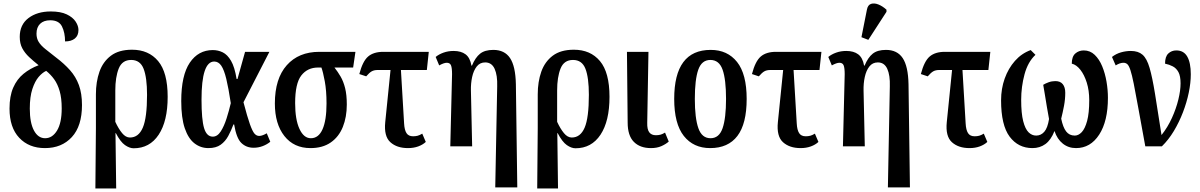

<svg xmlns="http://www.w3.org/2000/svg" viewBox="-20 -830 6808 1089"><path d="M235 10Q144 10 89 -48.5Q34 -107 34 -214Q34 -285 55 -333Q76 -381 113.5 -411.5Q151 -442 199 -460Q169 -484 145 -506.5Q121 -529 106.5 -556Q92 -583 92 -621Q92 -690 141.5 -727.5Q191 -765 268 -765Q324 -765 358.5 -748.5Q393 -732 409 -707.5Q425 -683 425 -660Q425 -628 404.5 -611.5Q384 -595 349 -595Q349 -645 331.5 -680Q314 -715 265 -715Q228 -715 207.5 -695Q187 -675 187 -639Q187 -612 199.5 -592Q212 -572 237 -552Q262 -532 299 -503Q344 -469 377 -432Q410 -395 427.5 -347.5Q445 -300 445 -234Q445 -115 387.5 -52.5Q330 10 235 10ZM236 -46Q277 -46 303.5 -89.5Q330 -133 330 -215Q330 -273 318.5 -313Q307 -353 287.5 -380Q268 -407 242 -428Q220 -418 199 -393.5Q178 -369 163.5 -325Q149 -281 149 -214Q149 -134 172.5 -90Q196 -46 236 -46Z M521 239 524 -104V-295Q524 -366 544 -423Q564 -480 609 -514Q654 -548 729 -548Q823 -548 877 -483.5Q931 -419 931 -281Q931 -143 880 -66Q829 11 738 11Q715 11 689 -7Q663 -25 637 -75H635L639 239ZM717 -50Q766 -50 790 -106Q814 -162 814 -292Q814 -390 794.5 -440Q775 -490 724 -490Q673 -490 653.5 -441.5Q634 -393 634 -317V-139Q652 -100 672.5 -75Q693 -50 717 -50Z M1162 10Q1118 10 1083 -17Q1048 -44 1028 -102.5Q1008 -161 1008 -257Q1008 -403 1056.5 -474.5Q1105 -546 1187 -546Q1217 -546 1243.5 -533Q1270 -520 1290.5 -485Q1311 -450 1322 -382H1327L1370 -536H1508L1361 -250Q1383 -166 1397.5 -125.5Q1412 -85 1423.5 -72Q1435 -59 1450 -59Q1460 -59 1471.5 -63.5Q1483 -68 1493 -74L1513 -26Q1495 -11 1470.5 -1.5Q1446 8 1418 8Q1377 8 1349 -19Q1321 -46 1308 -124H1304Q1291 -89 1274.5 -58.5Q1258 -28 1231.5 -9Q1205 10 1162 10ZM1187 -55Q1213 -55 1232 -84.5Q1251 -114 1265 -158Q1279 -202 1289 -245Q1276 -331 1263.5 -382.5Q1251 -434 1235 -457.5Q1219 -481 1195 -481Q1123 -481 1123 -265Q1123 -152 1137.5 -103.5Q1152 -55 1187 -55Z M1741 10Q1647 10 1593 -58.5Q1539 -127 1539 -243Q1539 -384 1606.5 -460Q1674 -536 1791 -536H1996L1983 -447H1877Q1896 -423 1912 -395.5Q1928 -368 1937.5 -330Q1947 -292 1947 -237Q1947 -166 1924.5 -110Q1902 -54 1856 -22Q1810 10 1741 10ZM1743 -46Q1787 -46 1809.5 -97Q1832 -148 1832 -243Q1832 -316 1822 -369.5Q1812 -423 1803 -447H1784Q1724 -447 1689 -402Q1654 -357 1654 -245Q1654 -152 1678.5 -99Q1703 -46 1743 -46Z M2294 10Q2231 10 2194 -23.5Q2157 -57 2165 -137L2195 -433H2122Q2102 -433 2088.5 -425.5Q2075 -418 2057 -397L2018 -410Q2037 -483 2068 -509.5Q2099 -536 2154 -536H2412L2401 -433H2254L2272 -130Q2274 -93 2285.5 -75Q2297 -57 2323 -57Q2337 -57 2348.5 -60Q2360 -63 2375 -72L2395 -25Q2378 -9 2352 0.5Q2326 10 2294 10Z M2789 233 2800 -340Q2802 -403 2785.5 -439.5Q2769 -476 2732 -476Q2702 -476 2684 -453Q2666 -430 2658 -393.5Q2650 -357 2651 -316L2658 0H2534L2544 -409Q2544 -445 2538 -459.5Q2532 -474 2514 -474Q2498 -474 2471 -459L2451 -507Q2469 -522 2495.5 -531.5Q2522 -541 2553 -541Q2595 -541 2620.5 -522Q2646 -503 2654 -458H2657Q2676 -504 2703 -525.5Q2730 -547 2778 -547Q2842 -547 2873 -500.5Q2904 -454 2906 -352L2914 233Z M3027 239 3030 -104V-295Q3030 -366 3050 -423Q3070 -480 3115 -514Q3160 -548 3235 -548Q3329 -548 3383 -483.5Q3437 -419 3437 -281Q3437 -143 3386 -66Q3335 11 3244 11Q3221 11 3195 -7Q3169 -25 3143 -75H3141L3145 239ZM3223 -50Q3272 -50 3296 -106Q3320 -162 3320 -292Q3320 -390 3300.5 -440Q3281 -490 3230 -490Q3179 -490 3159.5 -441.5Q3140 -393 3140 -317V-139Q3158 -100 3178.5 -75Q3199 -50 3223 -50Z M3672 10Q3610 10 3575 -25.5Q3540 -61 3540 -135L3536 -536H3658L3651 -134Q3650 -96 3662.5 -79.5Q3675 -63 3700 -63Q3716 -63 3727.5 -66.5Q3739 -70 3752 -78L3773 -27Q3756 -12 3731 -1Q3706 10 3672 10Z M4008 10Q3913 10 3858.5 -59Q3804 -128 3804 -269Q3804 -547 4011 -547Q4106 -547 4160.5 -478.5Q4215 -410 4215 -269Q4215 -128 4162.5 -59Q4110 10 4008 10ZM4010 -46Q4059 -46 4078.5 -103Q4098 -160 4098 -269Q4098 -379 4078.5 -434.5Q4059 -490 4009 -490Q3960 -490 3940.5 -434.5Q3921 -379 3921 -269Q3921 -160 3941 -103Q3961 -46 4010 -46Z M4521 10Q4458 10 4421 -23.5Q4384 -57 4392 -137L4422 -433H4349Q4329 -433 4315.5 -425.5Q4302 -418 4284 -397L4245 -410Q4264 -483 4295 -509.5Q4326 -536 4381 -536H4639L4628 -433H4481L4499 -130Q4501 -93 4512.5 -75Q4524 -57 4550 -57Q4564 -57 4575.5 -60Q4587 -63 4602 -72L4622 -25Q4605 -9 4579 0.5Q4553 10 4521 10Z M5016 233 5027 -340Q5029 -403 5012.5 -439.5Q4996 -476 4959 -476Q4929 -476 4911 -453Q4893 -430 4885 -393.5Q4877 -357 4878 -316L4885 0H4761L4771 -409Q4771 -445 4765 -459.5Q4759 -474 4741 -474Q4725 -474 4698 -459L4678 -507Q4696 -522 4722.5 -531.5Q4749 -541 4780 -541Q4822 -541 4847.5 -522Q4873 -503 4881 -458H4884Q4903 -504 4930 -525.5Q4957 -547 5005 -547Q5069 -547 5100 -500.5Q5131 -454 5133 -352L5141 233ZM4905 -604 4866 -619 4897 -775Q4902 -802 4920.5 -808Q4939 -814 4962.5 -804.5Q4986 -795 5008 -775V-763Z M5479 10Q5416 10 5379 -23.5Q5342 -57 5350 -137L5380 -433H5307Q5287 -433 5273.5 -425.5Q5260 -418 5242 -397L5203 -410Q5222 -483 5253 -509.5Q5284 -536 5339 -536H5597L5586 -433H5439L5457 -130Q5459 -93 5470.5 -75Q5482 -57 5508 -57Q5522 -57 5533.5 -60Q5545 -63 5560 -72L5580 -25Q5563 -9 5537 0.5Q5511 10 5479 10Z M5836 10Q5755 10 5706.5 -55Q5658 -120 5658 -261Q5658 -327 5678.5 -384.5Q5699 -442 5736.5 -484.5Q5774 -527 5826 -546L5853 -519Q5810 -479 5791 -408.5Q5772 -338 5772 -264Q5772 -187 5783.5 -142.5Q5795 -98 5814 -79.5Q5833 -61 5857 -61Q5884 -61 5903 -82.5Q5922 -104 5930 -155Q5924 -186 5918 -222.5Q5912 -259 5906.5 -293Q5901 -327 5897 -349Q5910 -357 5928 -363.5Q5946 -370 5966 -370Q5994 -370 6008 -352.5Q6022 -335 6022 -304Q6022 -267 6015 -230Q6008 -193 5999 -157Q6009 -108 6027 -84.5Q6045 -61 6076 -61Q6097 -61 6115.5 -80.5Q6134 -100 6146 -144Q6158 -188 6158 -262Q6158 -317 6144 -361.5Q6130 -406 6107.5 -434.5Q6085 -463 6059 -469Q6059 -509 6079 -526.5Q6099 -544 6127 -544Q6163 -544 6189 -519Q6215 -494 6231.5 -454Q6248 -414 6256 -367Q6264 -320 6264 -275Q6264 -143 6214.5 -66.5Q6165 10 6083 10Q6040 10 6008 -15.5Q5976 -41 5961 -87Q5941 -36 5909.5 -13Q5878 10 5836 10Z M6476 0Q6452 -130 6436.5 -216.5Q6421 -303 6410.5 -355Q6400 -407 6391.5 -432.5Q6383 -458 6374 -466Q6365 -474 6352 -474Q6332 -474 6308 -459L6287 -507Q6310 -525 6338 -533Q6366 -541 6394 -541Q6436 -541 6460.5 -519.5Q6485 -498 6500.5 -444.5Q6516 -391 6531 -298.5Q6546 -206 6568 -64Q6603 -108 6627 -161Q6651 -214 6663.5 -265.5Q6676 -317 6676 -357Q6676 -399 6664 -421Q6652 -443 6632 -453.5Q6612 -464 6588 -469Q6588 -509 6606.5 -526.5Q6625 -544 6652 -544Q6694 -544 6714 -509Q6734 -474 6734 -409Q6734 -360 6722.5 -304.5Q6711 -249 6689.5 -193Q6668 -137 6638 -87Q6608 -37 6570 0Z"/></svg>

Font: Noto Serif ExtraCondensed SemiBold
Style: Regular
Weight: 600
Width: 2
Designer: Monotype Design Team
Foundry: Monotype Imaging Inc.
Version: Version 2.015; ttfautohint (v1.8.4.7-5d5b)